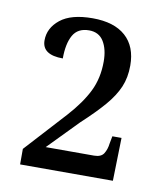

<svg xmlns="http://www.w3.org/2000/svg" viewBox="-59 -873 456 536"><g transform="rotate(10 169.5 -605.5)"><path d="M33 -387V-431L139 -547Q176 -588 194.5 -625.5Q213 -663 213 -710Q213 -745 199.5 -767Q186 -789 158 -789Q126 -789 112.5 -765Q99 -741 99 -699Q40 -699 40 -740Q40 -775 70.5 -799.5Q101 -824 162 -824Q223 -824 255.5 -795Q288 -766 288 -712Q288 -678 276.5 -651Q265 -624 241 -596Q217 -568 178 -532L95 -447H232Q252 -447 259.5 -459Q267 -471 269 -488L273 -509H299L296 -387Z"/></g></svg>

Font: Noto Serif Condensed
Style: Regular
Weight: 400
Width: 3
Designer: Monotype Design Team
Foundry: Monotype Imaging Inc.
Version: Version 2.013; ttfautohint (v1.8.4.7-5d5b)